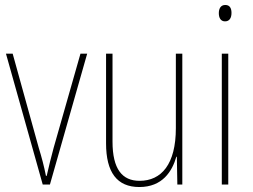

<svg xmlns="http://www.w3.org/2000/svg" viewBox="-20 -743 1018 773"><path d="M152 0H181L331 -527H304L196 -148C185 -108 177 -74 168 -35H165C157 -75 148 -109 136 -148L31 -527H4Z M714 -527H688V-227C688 -82 630 -15 542 -15C472 -15 433 -62 433 -173V-527H407V-166C407 -49 451 10 541 10C634 10 673 -53 690 -112H692L694 0H714Z M887 -723C867 -723 861 -706 861 -690C861 -672 868 -657 886 -657C904 -657 912 -671 912 -691C912 -707 907 -723 887 -723ZM899 -527H873V0H899Z"/></svg>

Font: Noto Sans Ethiopic Condensed Thin
Style: Regular
Weight: 100
Width: 3
Designer: Monotype Design Team
Foundry: Monotype Imaging Inc.
Version: Version 2.102